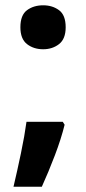

<svg xmlns="http://www.w3.org/2000/svg" viewBox="-20 -576 325 725"><path d="M57 -473Q57 -519 82 -537.5Q107 -556 143 -556Q178 -556 203 -537.5Q228 -519 228 -473Q228 -429 203 -409.5Q178 -390 143 -390Q107 -390 82 -409.5Q57 -429 57 -473ZM217 -116 224 -105Q211 -52 187 11Q163 74 138 129H31Q45 70 59 3Q73 -64 80 -116Z"/></svg>

Font: Noto IKEA Arabic
Style: Bold
Weight: 700
Designer: Monotype Design Team
Foundry: Monotype Imaging Inc.
Version: Version 1.200